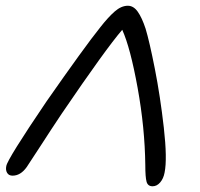

<svg xmlns="http://www.w3.org/2000/svg" viewBox="-20 -629 698 671"><path d="M23.9 -15.1Q10.7 -15.1 4.9 -24.9Q-1 -34.7 2 -48.8Q5.9 -72.8 142.1 -273.9Q276.4 -466.3 330.1 -533.2Q357.9 -568.8 380.9 -588.9Q403.8 -608.9 426.8 -608.9Q446.8 -608.9 461.4 -588.1Q476.1 -567.4 488.8 -528.8Q502.4 -483.9 521.2 -388.4Q540 -293 552.5 -183.1Q564.9 -73.2 555.2 -25.9Q551.3 -4.9 539.8 8.5Q528.3 22 513.2 22Q496.6 22 492.2 6.1Q487.8 -9.8 487.8 -51.8Q486.3 -182.1 460.9 -322.3Q435.5 -462.4 407.2 -524.9Q349.6 -458 195.8 -231.9Q160.2 -178.7 122.6 -120.4Q85 -62 73.2 -44.9Q51.8 -15.1 23.9 -15.1Z"/></svg>

Font: Shantell Sans Irregular Bouncy
Style: Italic
Weight: 300
Italic angle: -11.31°
Designer: Stephen Nixon, Anya Danilova, Shantell Martin
Foundry: Arrow Type
Version: Version 1.006;[9816181b4]